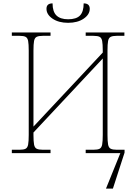

<svg xmlns="http://www.w3.org/2000/svg" viewBox="-20 -906 808 1136"><path d="M383 -771Q327 -771 291 -795.5Q255 -820 255 -854Q255 -886 291 -886Q291 -837 314 -814.5Q337 -792 383 -792Q432 -792 453.5 -814.5Q475 -837 475 -886Q511 -886 511 -854Q511 -820 475 -795.5Q439 -771 383 -771ZM50 0V-20H96Q120 -20 131.5 -26Q143 -32 146.5 -51Q150 -70 150 -108V-606Q150 -645 146.5 -663.5Q143 -682 131.5 -688Q120 -694 96 -694H50V-714H279V-694H233Q209 -694 197 -688Q185 -682 181.5 -663.5Q178 -645 178 -606V-157L588 -595V-606Q588 -645 584.5 -663.5Q581 -682 569.5 -688Q558 -694 533 -694H487V-714H716V-694H670Q647 -694 635 -688Q623 -682 619.5 -663.5Q616 -645 616 -606V-108Q616 -70 619.5 -51Q623 -32 635 -26Q647 -20 670 -20H717V-3L648 210H607L692 0H487V-20H533Q558 -20 569.5 -26Q581 -32 584.5 -51Q588 -70 588 -108V-560L178 -122V-108Q178 -70 181.5 -51Q185 -32 197 -26Q209 -20 233 -20H279V0Z"/></svg>

Font: Noto Serif Thin
Style: Regular
Weight: 100
Designer: Monotype Design Team
Foundry: Monotype Imaging Inc.
Version: Version 2.015